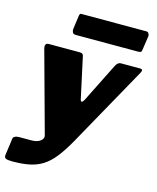

<svg xmlns="http://www.w3.org/2000/svg" viewBox="-143 -832 886 1086"><g transform="rotate(15 299.5 -288.5)"><path d="M34 165Q6 165 -4 159.5Q-14 154 -12 140L2 38Q3 32 12.5 27Q22 22 38 22H109Q126 22 139.5 18Q153 14 161.5 7Q170 0 173.5 -8.5Q177 -17 174 -26L45 -496Q36 -530 62 -530H245Q263 -530 266 -515L318 -275Q321 -262 327 -263Q333 -264 340 -277L454 -505Q461 -519 468.5 -524.5Q476 -530 485 -530H597Q619 -530 605 -506L343 -36Q308 26 276.5 65.5Q245 105 210.5 126.5Q176 148 133.5 156.5Q91 165 34 165ZM595 -718 583 -637Q582 -624 576.5 -621.5Q571 -619 556 -619H196Q183 -619 178 -627.5Q173 -636 174 -647L185 -728Q187 -738 189.5 -740Q192 -742 199 -742H578Q586 -742 591 -734Q596 -726 595 -718Z"/></g></svg>

Font: Libre Franklin Black
Style: Italic
Weight: 900
Italic angle: -8°
Designer: Pablo Impallari, Rodrigo Fuenzalida, Nhung Nguyen
Foundry: Impallari Type
Version: Version 3.000